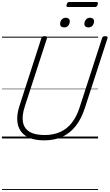

<svg xmlns="http://www.w3.org/2000/svg" viewBox="-20 -1405 1112 1948"><path d="M428 19Q339 19 279.5 -6Q220 -31 189 -77Q158 -123 155 -187Q152 -251 177 -329L400 -1019Q404 -1029 410.5 -1033.5Q417 -1038 433 -1038Q447 -1038 453.5 -1033.5Q460 -1029 457 -1018L231 -323Q202 -234 212.5 -169Q223 -104 277.5 -69.5Q332 -35 432 -35Q522 -35 591 -66Q660 -97 709 -159.5Q758 -222 788 -316L1016 -1019Q1019 -1029 1025.5 -1033.5Q1032 -1038 1048 -1038Q1077 -1038 1071 -1018L842 -312Q807 -202 749.5 -128Q692 -54 612 -17.5Q532 19 428 19ZM631 -1127Q613 -1127 601.5 -1135.5Q590 -1144 590 -1162Q590 -1186 605 -1205.5Q620 -1225 648 -1225Q665 -1225 676.5 -1216Q688 -1207 688 -1189Q688 -1165 673.5 -1146Q659 -1127 631 -1127ZM877 -1127Q859 -1127 847.5 -1135.5Q836 -1144 836 -1162Q836 -1186 851 -1205.5Q866 -1225 894 -1225Q911 -1225 922.5 -1216Q934 -1207 934 -1189Q934 -1165 919.5 -1146Q905 -1127 877 -1127ZM670 -1334Q658 -1334 655 -1340.5Q652 -1347 656 -1358Q660 -1372 666 -1378.5Q672 -1385 684 -1385H958Q970 -1385 972.5 -1378Q975 -1371 971 -1358Q968 -1346 961.5 -1340Q955 -1334 943 -1334ZM0 513H975V523H0ZM0 -20H975V0H0ZM0 -505H975V-500H0ZM0 -1033H975V-1023H0Z"/></svg>

Font: Playwrite IN Guides
Style: Regular
Weight: 400
Designer: Veronika Burian, José Scaglione
Foundry: TypeTogether
Version: Version 1.003